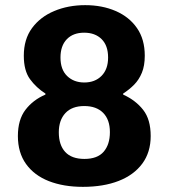

<svg xmlns="http://www.w3.org/2000/svg" viewBox="-20 -716 655 746"><path d="M302 10Q227 10 170 -12.2Q113 -34.5 81.2 -78.8Q49.5 -123 49.5 -187.5Q49.5 -251 79 -289.5Q108.5 -328 156.5 -348.5V-352.5Q120.5 -375.5 96.5 -408.5Q72.5 -441.5 72.5 -499.5Q72.5 -563.5 104.5 -607Q136.5 -650.5 190.8 -673.2Q245 -696 311 -696Q377 -696 429.5 -673.2Q482 -650.5 512.2 -607Q542.5 -563.5 542.5 -499.5Q542.5 -460.5 531.2 -433.2Q520 -406 501.2 -387Q482.5 -368 458.5 -352.5V-348.5Q507 -326.5 536.2 -289.2Q565.5 -252 565.5 -187.5Q565.5 -124.5 532.8 -80.2Q500 -36 441 -13Q382 10 302 10ZM308 -98.5Q358.5 -98.5 382.8 -126.5Q407 -154.5 407 -202.5Q407 -251 380.8 -277.5Q354.5 -304 307.5 -304Q259.5 -304 234 -276.5Q208.5 -249 208.5 -202Q208.5 -152.5 233.5 -125.5Q258.5 -98.5 308 -98.5ZM307.5 -395.5Q349 -395.5 374.5 -421.2Q400 -447 400 -492.5Q400 -539 374.8 -564Q349.5 -589 307 -589Q264 -589 239.5 -563.5Q215 -538 215 -492.5Q215 -445.5 241 -420.5Q267 -395.5 307.5 -395.5Z"/></svg>

Font: Chivo Medium
Style: Regular
Weight: 500
Designer: Hector Gatti
Foundry: Omnibus-Type
Version: Version 2.002